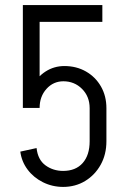

<svg xmlns="http://www.w3.org/2000/svg" viewBox="-20 -720 499 756"><path d="M70 -295V-700H136V-295ZM333 -164V-295H399V-164ZM70 -634V-700H383V-634ZM333 -294Q333 -340 303 -370Q273 -400 229 -400L233 -460Q281 -460 318.5 -438.5Q356 -417 377.5 -379.5Q399 -342 399 -294ZM88 -295Q88 -342 107 -379.5Q126 -417 159.5 -438.5Q193 -460 234 -460L230 -400Q190 -400 163 -370Q136 -340 136 -295ZM399 -164Q399 -112 376.5 -71.5Q354 -31 315.5 -7.5Q277 16 228 16V-47Q278 -47 305.5 -78Q333 -109 333 -164ZM124 -137Q129 -91 159 -69Q189 -47 229 -47V16Q186 16 149 -2.5Q112 -21 88.5 -52.5Q65 -84 60 -123Z"/></svg>

Font: Akshar Light
Style: Regular
Weight: 300
Designer: Tall Chai
Foundry: Tall Chai
Version: Version 1.100